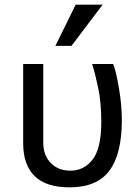

<svg xmlns="http://www.w3.org/2000/svg" viewBox="-20 -786 598 821"><path d="M285.6 -589.8H216.8L303.7 -766.1H418.9ZM79.1 -512.2H165V-175.8Q165 -122.1 197 -89.1Q229 -56.2 280.8 -56.2Q339.8 -56.2 376.5 -104.5Q413.1 -152.8 413.1 -263.2Q413.1 -348.1 399.7 -411.1Q386.2 -474.1 374 -512.2H463.9Q475.6 -484.9 488.3 -410.9Q501 -336.9 501 -272.9Q501 -127.4 447.8 -56.2Q394.5 15.1 277.8 15.1Q176.8 15.1 127.9 -33.2Q79.1 -81.5 79.1 -172.9Z"/></svg>

Font: Lorenzo Sans
Style: Regular
Weight: 400
Foundry: Intel Corporation
Version: Version 1.00; ttfautohint (v1.5)